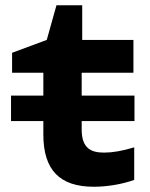

<svg xmlns="http://www.w3.org/2000/svg" viewBox="-20 -701 570 731"><path d="M22 -240H145V-189C145 -54 207 10 337 10C387 10 443 1 491 -16V-140C444 -126 408 -120 377 -120C329 -120 291 -134 291 -208V-240H492V-337H291V-424H488V-549H293V-681H195L158 -549L26 -500V-424H145V-337H22Z"/></svg>

Font: Noto Sans Mono Condensed ExtraBold
Style: Regular
Weight: 800
Width: 3
Designer: Monotype Design Team
Foundry: Monotype Imaging Inc.
Version: Version 2.014